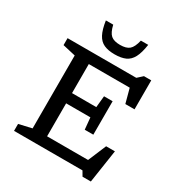

<svg xmlns="http://www.w3.org/2000/svg" viewBox="-220 -1083 1184 1268"><g transform="rotate(30 372.0 -449.5)"><path d="M55 0V-53L153 -75.5V-631.5L55 -654V-707H579L617.5 -742H673V-521H603L574 -629H262V-407.5H447L455.5 -495H521V-240H455.5L447 -329.5H262V-78H574.5L632.5 -216H699.5L661.5 36H598L577 0ZM377 -841.5Q424 -841.5 447 -861.2Q470 -881 482.5 -935H538.5Q529 -870.5 510 -834.5Q491 -798.5 458.8 -784Q426.5 -769.5 377 -769.5Q328 -769.5 295.5 -784Q263 -798.5 244 -834.5Q225 -870.5 215.5 -935H271.5Q284 -881 307 -861.2Q330 -841.5 377 -841.5Z"/></g></svg>

Font: Newsreader Caption
Style: Regular
Weight: 400
Designer: Hugues Gentile
Foundry: Production Type
Version: Version 1.001